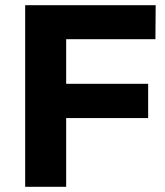

<svg xmlns="http://www.w3.org/2000/svg" viewBox="-20 -720 635 740"><path d="M77 -700H580L579 -569H235V-397H551V-265H235V0H77Z"/></svg>

Font: Montserrat-Arabic SemiBold
Style: Regular
Weight: 600
Designer: Mohamed Gaber
Foundry: Kief Type Foundry
Version: Version 5.008;PS 005.008;hotconv 1.0.88;makeotf.lib2.5.64775